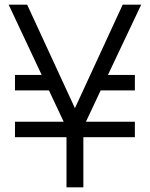

<svg xmlns="http://www.w3.org/2000/svg" viewBox="-20 -800 640 820"><path d="M336 0H264V-214H44V-280H252L189 -414H44V-480H158L17 -780H96L300 -338L504 -780H583L441 -480H556V-414H410L347 -280H556V-214H336Z"/></svg>

Font: Tanohe Sans
Style: Regular
Weight: 400
Designer: Village Type and Design LLC & Cristiano Sobral
Foundry: Cooper Hewitt Smithsonian Design Museum
Version: Version 1.00;September 29, 2021;FontCreator 13.0.0.2655 64-b